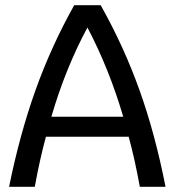

<svg xmlns="http://www.w3.org/2000/svg" viewBox="-20 -720 673 740"><path d="M476 -193H157Q134 -109 114 0H15Q56 -202 116.5 -371.5Q177 -541 266 -700H368Q457 -542 517.5 -373Q578 -204 618 0H519Q499 -109 476 -193ZM455 -270Q401 -454 317 -614Q232 -456 178 -270Z"/></svg>

Font: Krub Medium
Style: Regular
Weight: 500
Designer: Ekaluck Peanpanawate
Foundry: Cadson Demak Co.,Ltd.
Version: Version 1.000; ttfautohint (v1.6)